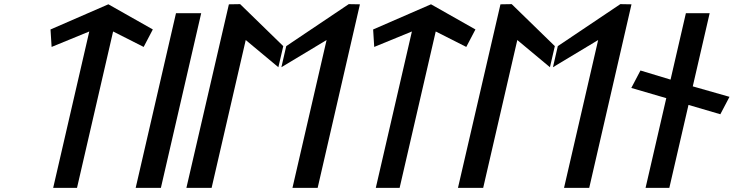

<svg xmlns="http://www.w3.org/2000/svg" viewBox="-20 -924 3550 929"><path d="M527.3 -771.7 675.1 -696.9 719.4 -781.5 504.4 -903.2 224.4 -781.4 229.7 -696.9 412 -771.7 237.3 -15H352.6Z M758.5 -15 953.5 -860H831.5L636.5 -15Z M1141.9 -904 1087.5 -903.1 881.9 -15H1003.9L1169 -730.3L1326.9 -598.7L1350.6 -700.8ZM1341.5 -598.7 1560.2 -730.3 1395.1 -15H1517L1721.5 -903.1L1667.5 -904L1365 -700.8Z M2088.3 -771.7 2236.1 -696.9 2280.4 -781.5 2065.4 -903.2 1785.4 -781.4 1790.7 -696.9 1973 -771.7 1798.3 -15H1913.6Z M2455.9 -904 2401.5 -903.1 2195.9 -15H2317.9L2483 -730.3L2640.9 -598.7L2664.6 -700.8ZM2655.5 -598.7 2874.2 -730.3 2709.1 -15H2831L3035.5 -903.1L2981.5 -904L2679 -700.8Z M3465.4 -371.2 3509.7 -455.5 3332 -506.1 3413.7 -860H3298.7L3224.5 -538.8L3078.9 -582.9L3034.6 -498.5L3203.8 -449.1L3103.6 -15H3218.6L3311.3 -416.4Z"/></svg>

Font: Stormning
Style: LightObl
Weight: 400
Designer: Robert Jablonski, Mew Too
Foundry: Cannot Into Space Fonts
Version: Version 0.90